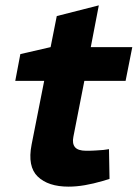

<svg xmlns="http://www.w3.org/2000/svg" viewBox="-20 -689 514 717"><path d="M236 8Q160 8 121 -29.5Q82 -67 98 -149L145 -387H37L56 -487L169 -513L192 -629L349 -669L319 -513H474L449 -387H295L254 -178Q249 -153 260 -139.5Q271 -126 302 -126Q322 -126 337 -127Q352 -128 366 -129L387 -132L389 -21L363 -13Q329 -3 297 2.5Q265 8 236 8Z"/></svg>

Font: REM SemiBold
Style: Italic
Weight: 600
Italic angle: -11°
Designer: Octavio Pardo
Foundry: Ashler Design
Version: Version 1.005;gftools[0.9.28]